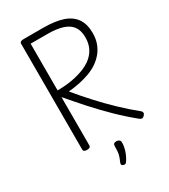

<svg xmlns="http://www.w3.org/2000/svg" viewBox="-318 -1238 1466 1669"><g transform="rotate(-30 415.5 -404.0)"><path d="M202 14Q184 14 175 8Q166 2 166 -10V-1072Q166 -1084 175.5 -1090Q185 -1096 203 -1096H400Q520 -1096 597 -1070Q674 -1044 713 -988Q752 -932 752 -842Q752 -785 735.5 -739.5Q719 -694 689.5 -658Q660 -622 620.5 -595Q581 -568 532 -550Q483 -532 429 -521Q375 -510 318 -505Q385 -424 459 -343Q533 -262 612.5 -186Q692 -110 777 -41Q786 -34 787.5 -22Q789 -10 774 5Q763 16 752 16Q741 16 729 6Q639 -67 554 -150Q469 -233 390 -321Q311 -409 238 -495V-10Q238 2 229.5 8Q221 14 202 14ZM238 -562Q287 -562 334 -567Q381 -572 424.5 -582.5Q468 -593 506.5 -608Q545 -623 576.5 -645Q608 -667 631 -696Q654 -725 666 -761Q678 -797 678 -842Q678 -909 648.5 -950.5Q619 -992 558.5 -1011.5Q498 -1031 407 -1031H238ZM406 284Q395 280 393 273Q391 266 396 252Q409 223 415.5 202.5Q422 182 424 159Q426 136 426 104Q426 90 433.5 83Q441 76 458 76Q477 76 487 85.5Q497 95 497 110Q497 136 490.5 164Q484 192 472.5 219Q461 246 445 270Q437 283 428.5 286.5Q420 290 406 284Z"/></g></svg>

Font: Playwrite FR Moderne Light
Style: Regular
Weight: 300
Version: Version 1.002